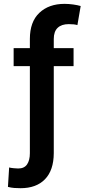

<svg xmlns="http://www.w3.org/2000/svg" viewBox="-20 -780 463 1004"><path d="M364.7 -528.3V-434.1H261.2V21Q260.7 110.4 215.3 157.2Q169.9 204.1 87.4 204.1Q70.3 204.1 54.4 202.9Q38.6 201.7 21.5 197.3L27.8 95.7Q36.1 98.1 51.8 99.6Q67.4 101.1 75.2 101.1Q106.9 101.1 121.6 79.6Q136.2 58.1 136.2 21V-434.1H51.3V-528.3H136.2V-576.2Q136.2 -666 185.8 -712.9Q235.4 -759.8 317.4 -759.8Q339.4 -759.8 362.3 -756.6Q385.3 -753.4 401.9 -748.5L384.8 -648.9Q376 -651.4 365.5 -652.6Q355 -653.8 339.4 -653.8Q301.8 -653.8 281.5 -634.5Q261.2 -615.2 261.2 -576.2V-528.3Z"/></svg>

Font: Inter 24pt SemiBold
Style: Regular
Weight: 600
Designer: Rasmus Andersson
Foundry: rsms
Version: Version 4.001;git-66647c0bb